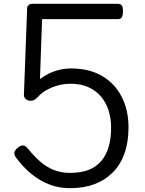

<svg xmlns="http://www.w3.org/2000/svg" viewBox="-20 -965 756 1004"><path d="M347 19Q307 19 269.5 9.5Q232 0 197 -19.5Q162 -39 129.5 -68Q97 -97 67 -137Q57 -148 55 -161Q53 -174 70 -190Q85 -204 98.5 -204.5Q112 -205 125 -189Q158 -148 191 -119.5Q224 -91 262 -76Q300 -61 346 -61Q403 -61 443 -76.5Q483 -92 509.5 -123Q536 -154 548.5 -198Q561 -242 561 -298Q561 -346 547.5 -388Q534 -430 507.5 -461Q481 -492 441.5 -509.5Q402 -527 350 -527Q314 -527 282 -518Q250 -509 224 -494.5Q198 -480 179 -459Q161 -439 143.5 -438Q126 -437 115.5 -446.5Q105 -456 105 -467L122 -923Q122 -932 129.5 -938.5Q137 -945 148 -945H596Q610 -945 616.5 -937Q623 -929 623 -907Q623 -886 617.5 -875.5Q612 -865 596 -865H200L189 -552Q209 -567 234 -579.5Q259 -592 289 -599.5Q319 -607 352 -607Q448 -607 515 -567Q582 -527 617 -457.5Q652 -388 652 -298Q652 -222 631 -163Q610 -104 570 -63.5Q530 -23 474 -2Q418 19 347 19Z"/></svg>

Font: Playwrite HU
Style: Regular
Weight: 400
Designer: Veronika Burian, José Scaglione
Foundry: TypeTogether
Version: Version 1.002